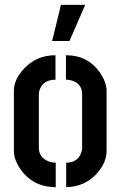

<svg xmlns="http://www.w3.org/2000/svg" viewBox="-20 -768 495 789"><path d="M194.3 -599.6 230.5 -748H330.1L265.6 -599.6ZM37.1 -147.5V-394.5Q37.1 -442.4 80.1 -487.3Q130.9 -541 208 -541V-440.4Q157.2 -440.4 142.6 -398.4Q139.6 -389.6 139.6 -380.9V-161.1Q139.6 -124 173.8 -107.4Q189.5 -99.6 209 -99.6V1Q114.3 1 62.5 -75.2Q37.1 -113.3 37.1 -147.5ZM252 1V-99.6Q298.8 -99.6 313.5 -139.6Q317.4 -150.4 317.4 -159.2V-380.9Q317.4 -421.9 279.3 -435.5Q266.6 -440.4 251 -440.4V-541Q342.8 -541 392.6 -466.8Q418 -428.7 418 -394.5V-147.5Q418 -99.6 377 -53.7Q327.1 0 252 1Z"/></svg>

Font: Post No Bills Colombo
Style: Bold
Weight: 800
Designer: Kosala Senevirathne, Siva Puranthara, Lasantha Premarathna, Tharique Azeez
Foundry: Mooniak
Version: Version 1.220 ; ttfautohint (v1.5)